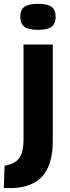

<svg xmlns="http://www.w3.org/2000/svg" viewBox="-42 -774 365 1004"><path d="M157 -618Q106 -618 85 -634.5Q64 -651 64 -686Q64 -722 85 -738Q106 -754 157 -754Q207 -754 228 -738Q249 -722 249 -686Q249 -651 228 -634.5Q207 -618 157 -618ZM234 -541V-37Q234 72 191 133.5Q148 195 53 207Q38 209 16.5 209.5Q-5 210 -22 209L-18 92Q-6 91 6 87Q44 77 62.5 46.5Q81 16 81 -42V-541Z"/></svg>

Font: Georama Extended SemiBold
Style: Regular
Weight: 600
Width: 7
Designer: Jean-Baptiste Levee
Foundry: Production Type
Version: Version 1.000